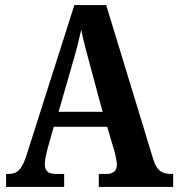

<svg xmlns="http://www.w3.org/2000/svg" viewBox="-20 -734 700 754"><path d="M4 0H232V-51H198C167 -51 156 -65 156 -90C156 -108 163 -135 167 -151L191 -236H401L430 -138C433 -124 439 -102 439 -87C439 -61 422 -51 397 -51H368V0H660V-51H650C616 -51 595 -65 582 -108L397 -714H272L84 -124C65 -64 45 -51 14 -51H4ZM210 -295 266 -489C279 -533 290 -576 299 -617C307 -575 319 -532 332 -484L383 -295Z"/></svg>

Font: Noto Serif Georgian Condensed Bold
Style: Regular
Weight: 700
Width: 3
Designer: Monotype Design Team, Akaki Razmadze
Foundry: Google LLC
Version: Version 2.003